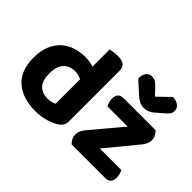

<svg xmlns="http://www.w3.org/2000/svg" viewBox="-137 -1022 1330 1330"><g transform="rotate(45 528.5 -357.0)"><path d="M286 -496Q309 -496 329.5 -492.5Q350 -489 367 -483V-651Q378 -654 396 -657Q414 -660 436 -660Q481 -660 500.5 -645Q520 -630 520 -588V-101Q520 -77 510 -60.5Q500 -44 478 -30Q450 -13 406 1Q362 15 305 15Q179 15 106.5 -48.5Q34 -112 34 -239Q34 -305 53.5 -353Q73 -401 107 -433Q141 -465 187 -480.5Q233 -496 286 -496ZM368 -361Q355 -367 339.5 -371.5Q324 -376 307 -376Q253 -376 221 -343Q189 -310 189 -238Q189 -169 219.5 -137.5Q250 -106 304 -106Q325 -106 341.5 -110.5Q358 -115 368 -121ZM646 0Q632 -13 623.5 -30Q615 -47 615 -68Q615 -87 623.5 -104.5Q632 -122 645 -138L833 -362H635Q630 -372 624.5 -387.5Q619 -403 619 -421Q619 -453 633.5 -467Q648 -481 671 -481H987Q1001 -468 1010 -451Q1019 -434 1019 -412Q1019 -394 1010.5 -376.5Q1002 -359 989 -343L804 -118H1014Q1020 -109 1025 -93Q1030 -77 1030 -60Q1030 -28 1015.5 -14Q1001 0 978 0ZM820 -642 910 -729Q945 -728 966 -711.5Q987 -695 987 -669Q987 -649 976.5 -635.5Q966 -622 943 -603L895 -561Q860 -532 822 -532Q810 -532 800 -533.5Q790 -535 779 -540.5Q768 -546 755.5 -555Q743 -564 727 -579L651 -648Q650 -650 650 -654Q650 -658 650 -662Q650 -686 664 -706.5Q678 -727 708 -727Q717 -727 724.5 -725.5Q732 -724 740.5 -719Q749 -714 758.5 -705.5Q768 -697 781 -684Z"/></g></svg>

Font: Baloo Chettan 2
Style: Bold
Weight: 700
Designer: Maithili Shingre, Unnati Kotecha and Ek Type
Foundry: Ek Type
Version: Version 1.640;hotconv 1.0.111;makeotfexe 2.5.65597; ttfautoh